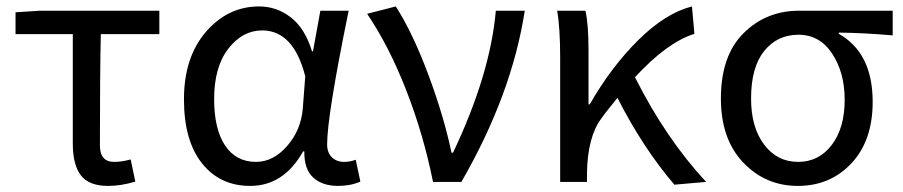

<svg xmlns="http://www.w3.org/2000/svg" viewBox="-20 -577 2865 609"><path d="M322.3 12.7Q262.7 12.7 236.8 -20.5Q210.9 -53.7 210.9 -122.1V-468.8H29.3V-538.1L107.4 -543H485.4V-468.8H299.8Q296.9 -345.7 296.9 -116.2Q296.9 -63.5 341.8 -63.5Q366.2 -63.5 394.5 -71.3L409.2 -1Q364.3 12.7 322.3 12.7Z M773.4 12.7Q677.7 12.7 620.6 -59.1Q563.5 -130.9 563.5 -261.7Q563.5 -395.5 633.3 -476.1Q703.1 -556.6 801.8 -556.6Q857.4 -556.6 902.3 -522Q947.3 -487.3 969.7 -414.1H972.7L996.1 -543H1085.9Q1017.6 -210 1017.6 -119.1Q1017.6 -92.8 1032.7 -78.1Q1047.9 -63.5 1071.3 -63.5Q1089.8 -63.5 1108.4 -70.3L1123 -1Q1091.8 12.7 1052.7 12.7Q1002 12.7 973.1 -14.2Q944.3 -41 945.3 -96.7H941.4Q879.9 12.7 773.4 12.7ZM792 -63.5Q846.7 -63.5 890.6 -113.8Q934.6 -164.1 940.4 -232.4L948.2 -335Q911.1 -480.5 811.5 -480.5Q749 -480.5 704.1 -422.4Q659.2 -364.3 659.2 -262.7Q659.2 -168 693.8 -115.7Q728.5 -63.5 792 -63.5Z M1353.5 0Q1323.2 -150.4 1268.6 -290.5Q1213.9 -430.7 1144.5 -533.2L1235.4 -556.6Q1289.1 -472.7 1338.4 -340.8Q1387.7 -209 1412.1 -92.8H1417Q1535.2 -341.8 1552.7 -543H1644.5Q1603.5 -277.3 1443.4 0Z M2219.7 0 2119.1 8.8Q2019.5 -107.4 1938.5 -266.6Q1936.5 -263.7 1916.5 -239.3Q1896.5 -214.8 1886.7 -200.2Q1843.8 -142.6 1841.8 -28.3V0H1756.8V-393.6Q1756.8 -490.2 1747.1 -543H1836.9Q1846.7 -501 1846.7 -416V-246.1H1850.6Q1918.9 -365.2 2004.9 -450.2Q2090.8 -535.2 2174.8 -556.6L2182.6 -469.7Q2095.7 -442.4 1994.1 -332Q2091.8 -137.7 2219.7 0Z M2266.6 -264.6Q2266.6 -400.4 2338.4 -471.7Q2410.2 -543 2514.6 -543H2811.5V-464.8Q2718.8 -472.7 2640.6 -473.6V-469.7Q2748 -409.2 2748 -253.9Q2748 -130.9 2680.7 -59.1Q2613.3 12.7 2510.7 12.7Q2408.2 12.7 2337.4 -61.5Q2266.6 -135.7 2266.6 -264.6ZM2511.7 -63.5Q2577.1 -63.5 2618.2 -117.2Q2659.2 -170.9 2659.2 -260.7Q2659.2 -346.7 2619.6 -406.7Q2580.1 -466.8 2512.7 -466.8Q2445.3 -466.8 2403.8 -415Q2362.3 -363.3 2362.3 -264.6Q2362.3 -172.9 2403.8 -118.2Q2445.3 -63.5 2511.7 -63.5Z"/></svg>

Font: Bpmf Zihi Sans Regular
Style: Regular
Weight: 400
Foundry: But Ko
Version: Version 1.320